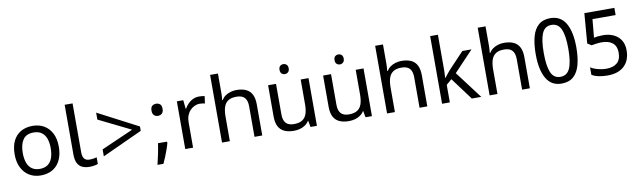

<svg xmlns="http://www.w3.org/2000/svg" viewBox="-46 -1382 7071 2124"><g transform="rotate(-10 3489.0 -320.5)"><path d="M551 -269Q551 -202 533.5 -150.5Q516 -99 483.5 -63Q451 -27 404.5 -8.5Q358 10 301 10Q248 10 203 -8.5Q158 -27 125 -63Q92 -99 73.5 -150.5Q55 -202 55 -269Q55 -358 85 -419.5Q115 -481 171 -513.5Q227 -546 304 -546Q377 -546 432.5 -513.5Q488 -481 519.5 -419.5Q551 -358 551 -269ZM146 -269Q146 -206 162.5 -159.5Q179 -113 214 -88Q249 -63 303 -63Q357 -63 392 -88Q427 -113 443.5 -159.5Q460 -206 460 -269Q460 -333 443 -378Q426 -423 391.5 -447.5Q357 -472 302 -472Q220 -472 183 -418Q146 -364 146 -269Z M848 10Q804 10 769.5 -4.5Q735 -19 715 -55.5Q695 -92 695 -157V-714H784V-165Q784 -117 802.5 -93Q821 -69 861 -69Q883 -69 906.5 -72.5Q930 -76 943 -80V-6Q929 1 901.5 5.5Q874 10 848 10Z M1023 -155 1382 -313 1023 -490V-568L1474 -333V-284L1023 -77Z M1735 -116 1742 -105Q1733 -70 1719.5 -32Q1706 6 1690.5 44Q1675 82 1658 119H1591Q1606 60 1618.5 -2Q1631 -64 1638 -116ZM1692 -414Q1666 -414 1648 -430Q1630 -446 1630 -482Q1630 -520 1648 -535Q1666 -550 1692 -550Q1718 -550 1736 -535Q1754 -520 1754 -482Q1754 -446 1736 -430Q1718 -414 1692 -414Z M2174 -546Q2189 -546 2206.5 -544.5Q2224 -543 2237 -540L2226 -459Q2213 -462 2197.5 -464Q2182 -466 2168 -466Q2137 -466 2109 -453Q2081 -440 2059 -416.5Q2037 -393 2024.5 -360Q2012 -327 2012 -286V0H1924V-536H1996L2006 -438H2010Q2027 -468 2051 -492.5Q2075 -517 2106 -531.5Q2137 -546 2174 -546Z M2425 -537Q2425 -518 2423.5 -498Q2422 -478 2420 -462H2426Q2443 -490 2469 -508Q2495 -526 2527 -535.5Q2559 -545 2593 -545Q2658 -545 2701.5 -524.5Q2745 -504 2767 -461Q2789 -418 2789 -349V0H2702V-343Q2702 -408 2673 -440Q2644 -472 2582 -472Q2522 -472 2488 -449.5Q2454 -427 2439.5 -383.5Q2425 -340 2425 -277V0H2337V-760H2425Z M3155 -737Q3175 -737 3190.5 -723.5Q3206 -710 3206 -681Q3206 -653 3190.5 -639Q3175 -625 3155 -625Q3133 -625 3118 -639Q3103 -653 3103 -681Q3103 -710 3118 -723.5Q3133 -737 3155 -737ZM3403 -536V0H3331L3318 -71H3314Q3297 -43 3270 -25Q3243 -7 3211 1.5Q3179 10 3144 10Q3080 10 3036.5 -10.5Q2993 -31 2971 -74Q2949 -117 2949 -185V-536H3038V-191Q3038 -127 3067 -95Q3096 -63 3157 -63Q3217 -63 3251.5 -85.5Q3286 -108 3300.5 -151.5Q3315 -195 3315 -257V-536Z M3773 -737Q3793 -737 3808.5 -723.5Q3824 -710 3824 -681Q3824 -653 3808.5 -639Q3793 -625 3773 -625Q3751 -625 3736 -639Q3721 -653 3721 -681Q3721 -710 3736 -723.5Q3751 -737 3773 -737ZM4021 -536V0H3949L3936 -71H3932Q3915 -43 3888 -25Q3861 -7 3829 1.5Q3797 10 3762 10Q3698 10 3654.5 -10.5Q3611 -31 3589 -74Q3567 -117 3567 -185V-536H3656V-191Q3656 -127 3685 -95Q3714 -63 3775 -63Q3835 -63 3869.5 -85.5Q3904 -108 3918.5 -151.5Q3933 -195 3933 -257V-536Z M4279 -537Q4279 -518 4277.5 -498Q4276 -478 4274 -462H4280Q4297 -490 4323 -508Q4349 -526 4381 -535.5Q4413 -545 4447 -545Q4512 -545 4555.5 -524.5Q4599 -504 4621 -461Q4643 -418 4643 -349V0H4556V-343Q4556 -408 4527 -440Q4498 -472 4436 -472Q4376 -472 4342 -449.5Q4308 -427 4293.5 -383.5Q4279 -340 4279 -277V0H4191V-760H4279Z M4896 -363Q4896 -347 4894.5 -321Q4893 -295 4892 -276H4896Q4902 -284 4914 -299Q4926 -314 4938.5 -329.5Q4951 -345 4960 -355L5131 -536H5234L5017 -307L5249 0H5143L4957 -250L4896 -197V0H4809V-760H4896Z M5431 -537Q5431 -518 5429.5 -498Q5428 -478 5426 -462H5432Q5449 -490 5475 -508Q5501 -526 5533 -535.5Q5565 -545 5599 -545Q5664 -545 5707.5 -524.5Q5751 -504 5773 -461Q5795 -418 5795 -349V0H5708V-343Q5708 -408 5679 -440Q5650 -472 5588 -472Q5528 -472 5494 -449.5Q5460 -427 5445.5 -383.5Q5431 -340 5431 -277V0H5343V-760H5431Z M6151 10Q6036 10 5980 -87.5Q5924 -185 5924 -358Q5924 -474 5946.5 -556Q5969 -638 6019 -681.5Q6069 -725 6151 -725Q6267 -725 6323.5 -628.5Q6380 -532 6380 -358Q6380 -243 6357.5 -160.5Q6335 -78 6284.5 -34Q6234 10 6151 10ZM6151 -66Q6226 -66 6258 -138Q6290 -210 6290 -358Q6290 -504 6258 -576.5Q6226 -649 6151 -649Q6076 -649 6045 -576.5Q6014 -504 6014 -358Q6014 -212 6045 -139Q6076 -66 6151 -66Z M6665 10Q6615 10 6569 0.5Q6523 -9 6491 -29V-113Q6513 -98 6543.5 -87.5Q6574 -77 6607 -71.5Q6640 -66 6667 -66Q6744 -66 6787.5 -103Q6831 -140 6831 -219Q6831 -290 6788 -326.5Q6745 -363 6663 -363Q6637 -363 6603.5 -358.5Q6570 -354 6550 -350L6506 -378L6533 -714H6870V-633H6610L6591 -428Q6607 -432 6634.5 -435Q6662 -438 6693 -438Q6758 -438 6809.5 -414.5Q6861 -391 6891.5 -344.5Q6922 -298 6922 -229Q6922 -117 6856 -53.5Q6790 10 6665 10Z"/></g></svg>

Font: hexukannada05
Style: Book
Weight: 400
Designer: Jelle Bosma - Monotype Design Team
Foundry: Monotype Imaging Inc.
Version: Version 2.003